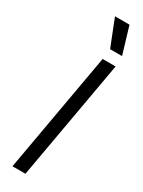

<svg xmlns="http://www.w3.org/2000/svg" viewBox="-241 -946 727 974"><g transform="rotate(30 123.0 -459.5)"><path d="M165 -700H241L117 0H41ZM111 -919H196L243 -762H173Z"/></g></svg>

Font: Chakra Petch
Style: Italic
Weight: 400
Italic angle: -10°
Designer: Katatrad Aksorn Co.,Ltd.
Foundry: Cadson Demak Co.,Ltd.
Version: Version 1.000; ttfautohint (v1.6)